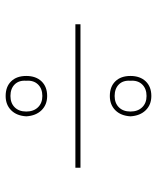

<svg xmlns="http://www.w3.org/2000/svg" viewBox="42 -680 556 680"><g transform="rotate(-90 320.0 -340.0)"><path d="M320 -451Q289 -451 269.5 -471Q250 -491 248 -525Q250 -559 269.5 -578.5Q289 -598 320 -598Q353 -598 372 -578.5Q391 -559 391 -525Q391 -491 372 -471Q353 -451 320 -451ZM320 -468Q346 -468 361 -483.5Q376 -499 374 -525Q376 -551 361 -566Q346 -581 320 -581Q295 -581 280 -566Q265 -551 265 -525Q265 -499 280 -483.5Q295 -468 320 -468ZM66 -333V-351H574V-333ZM320 -82Q289 -82 269.5 -102Q250 -122 248 -156Q250 -190 269.5 -209.5Q289 -229 320 -229Q353 -229 372 -209.5Q391 -190 391 -156Q391 -122 372 -102Q353 -82 320 -82ZM320 -99Q346 -99 361 -114.5Q376 -130 374 -156Q376 -182 361 -197Q346 -212 320 -212Q295 -212 280 -197Q265 -182 265 -156Q265 -130 280 -114.5Q295 -99 320 -99Z"/></g></svg>

Font: Grandiflora One
Style: Regular
Weight: 400
Designer: Haesung Cho
Foundry: JAMO
Version: Version 1.000; ttfautohint (v1.8.4.7-5d5b);gftools[0.9.28]